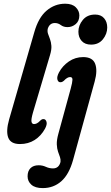

<svg xmlns="http://www.w3.org/2000/svg" viewBox="-20 -748 584 1009"><path d="M322.5 -728.5Q359.5 -728.5 378.2 -709.8Q397 -691 397 -667Q397 -637.5 378 -621.5Q359 -605.5 335 -605.5Q314 -605.5 299.8 -616.2Q285.5 -627 268.5 -627Q240.5 -627 231 -597Q228 -583 232.5 -570.2Q237 -557.5 242.8 -542.2Q248.5 -527 250 -507Q251.5 -487 243 -459L153.5 -157.5Q143 -121 145.5 -108.5Q148 -96 159 -96Q166 -96 173.8 -99.8Q181.5 -103.5 192 -114.5Q201 -123.5 210.5 -122Q220.5 -121 224.5 -107.5Q228.5 -94 216.5 -71.5Q195.5 -33.5 162 -12.2Q128.5 9 85 9Q36 9 23.2 -25Q10.5 -59 28 -120.5L160 -578Q182 -656 225 -692.2Q268 -728.5 322.5 -728.5ZM458.5 -513.5Q426.5 -513.5 409.2 -532.8Q392 -552 392 -581.5Q392 -615 415.2 -643.2Q438.5 -671.5 480 -671.5Q510.5 -671.5 527 -652.2Q543.5 -633 543.5 -603.5Q543.5 -570 521 -541.8Q498.5 -513.5 458.5 -513.5ZM477.5 -319.5 364 92.5Q343 168.5 302.2 204.5Q261.5 240.5 204.5 240.5Q165 240.5 145 222.8Q125 205 125 178.5Q125 151 140.2 135.8Q155.5 120.5 183 120.5Q203.5 120.5 221.2 128.8Q239 137 258.5 137Q289.5 137 298 103Q299.5 89.5 295 77Q290.5 64.5 285 49Q279.5 33.5 278.5 10.8Q277.5 -12 287 -46L351.5 -282Q360.5 -315 360.8 -329Q361 -343 348.5 -343Q333.5 -343 316 -324Q305.5 -314.5 295 -316Q285 -317 281.5 -330.8Q278 -344.5 290 -367.5Q308.5 -402 342 -425Q375.5 -448 417 -448Q466.5 -448 480 -413Q493.5 -378 477.5 -319.5Z"/></svg>

Font: Fraunces 144pt SuperSoft SemiBold
Style: Italic
Weight: 600
Italic angle: -16°
Version: Version 1.000;[b76b70a41]